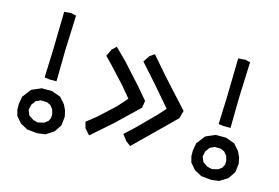

<svg xmlns="http://www.w3.org/2000/svg" viewBox="-104 -981 1854 1278"><g transform="rotate(15 823.0 -342.5)"><path d="M352.5 -159.2 371.1 -121.1 379.9 -79.1 373 -18.6 338.9 32.2 284.2 66.4 230.5 73.2 161.1 66.4 110.4 39.1 73.2 -3.9 62.5 -45.9V-85L71.3 -135.7L117.2 -195.3L182.6 -223.6H253.9L315.4 -201.2ZM239.3 -143.6 197.3 -144.5 166 -129.9 143.6 -99.6 135.7 -62.5 150.4 -27.3 183.6 -4.9 215.8 2.9 257.8 -6.8 282.2 -25.4 293.9 -47.9 294.9 -75.2 286.1 -106.4 265.6 -131.8ZM195.3 -753.9 243.2 -757.8 278.3 -750 268.6 -505.9 265.6 -293.9H215.8L182.6 -298.8L189.5 -477.5Z M851.6 -637.7 957 -516.6 1020.5 -446.3 1133.8 -322.3 1119.1 -268.6 989.3 -140.6 850.6 -4.9 818.4 -28.3 786.1 -70.3 855.5 -134.8 973.6 -253.9 1021.5 -306.6 903.3 -444.3 790 -571.3 819.3 -615.2ZM593.8 -620.1 673.8 -541 801.8 -399.4 869.1 -320.3 861.3 -271.5 707 -124 568.4 -2 533.2 -42 521.5 -84 585.9 -134.8 697.3 -237.3 757.8 -305.7 694.3 -381.8 586.9 -498 542 -543.9 565.4 -592.8Z M1551.8 -159.2 1570.3 -121.1 1579.1 -79.1 1572.3 -18.6 1538.1 32.2 1483.4 66.4 1429.7 73.2 1360.4 66.4 1309.6 39.1 1272.5 -3.9 1261.7 -45.9V-85L1270.5 -135.7L1316.4 -195.3L1381.8 -223.6H1453.1L1514.6 -201.2ZM1438.5 -143.6 1396.5 -144.5 1365.2 -129.9 1342.8 -99.6 1335 -62.5 1349.6 -27.3 1382.8 -4.9 1415 2.9 1457 -6.8 1481.4 -25.4 1493.2 -47.9 1494.1 -75.2 1485.4 -106.4 1464.8 -131.8ZM1394.5 -753.9 1442.4 -757.8 1477.5 -750 1467.8 -505.9 1464.8 -293.9H1415L1381.8 -298.8L1388.7 -477.5Z"/></g></svg>

Font: Nishiki-teki-lili
Style: Regular
Weight: 500
Designer: Umihotaru
Foundry: Umihotaru
Version: Version 3.99j (2024-03-05)